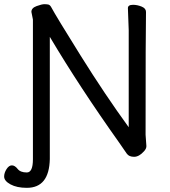

<svg xmlns="http://www.w3.org/2000/svg" viewBox="-58 -734 816 922"><path d="M70.8 168Q22.9 168 -7.6 151.4Q-38.1 134.8 -38.1 113.8Q-38.1 96.2 -26.6 78.1Q-15.1 60.1 -1 60.1Q13.2 60.1 26.6 77.1Q40 94.2 70.8 94.2Q100.1 94.2 100.1 30.8V-640.1L92.8 -676.8Q92.8 -695.8 117.9 -704.8Q143.1 -713.9 154.8 -713.9Q165 -713.9 173.1 -712.4Q181.2 -710.9 187 -701.2Q211.9 -654.8 329.3 -466.8Q446.8 -278.8 560.1 -123V-588.9L556.2 -694.8Q556.2 -710.9 581.1 -710.9Q601.1 -710.9 622.1 -702.4Q643.1 -693.8 643.1 -676.8Q641.1 -587.9 641.1 -86.9L645 -32.2Q645 -20 633.8 -7.8Q609.9 19 585.9 19Q561 19 550.5 3.4Q540 -12.2 515.1 -47.9Q323.2 -317.9 181.2 -557.1V29.8Q178.2 168 70.8 168Z"/></svg>

Font: LXGW WenKai Screen
Style: Regular
Weight: 400
Designer: LXGW / Fontworks Inc.
Foundry: LXGW / Fontworks Inc.
Version: Version 1.510;January 18,2025